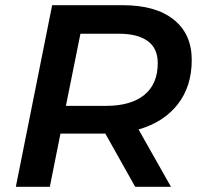

<svg xmlns="http://www.w3.org/2000/svg" viewBox="-20 -720 771 740"><path d="M41 0 181 -700H453Q580 -700 649.5 -644.5Q719 -589 719 -489Q719 -387 665 -318Q611 -249 514 -221L639 0H501L386 -205Q386 -205 385 -205H213L172 0ZM234 -312H389Q484 -312 536 -354Q588 -396 588 -477Q588 -534 549 -562Q510 -590 439 -590H290Z"/></svg>

Font: Montserrat SemiBold
Style: Italic
Weight: 600
Italic angle: -11.3°
Designer: Julieta Ulanovsky
Foundry: Julieta Ulanovsky
Version: Version 9.000; ttfautohint (v1.8.4.7-5d5b)